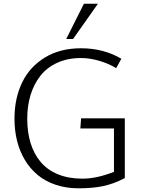

<svg xmlns="http://www.w3.org/2000/svg" viewBox="-20 -998 757 1029"><path d="M335 -789.1 429.7 -978H504.9L371.6 -789.1ZM400.9 11.2Q334.5 11.2 278.6 -7.6Q222.7 -26.4 182.1 -60.1Q141.6 -93.8 113.5 -140.4Q85.4 -187 71.5 -242.9Q57.6 -298.8 57.6 -361.3Q57.6 -471.2 98.6 -555.9Q139.6 -640.6 220.9 -689.9Q302.2 -739.3 413.6 -739.3Q535.6 -739.3 630.4 -683.1L602.5 -632.8Q562.5 -657.2 512 -672.1Q461.4 -687 414.1 -687Q342.8 -687 286.9 -661.6Q231 -636.2 196.3 -591.6Q161.6 -546.9 143.8 -488.8Q126 -430.7 126 -362.3Q126 -289.6 144 -231Q162.1 -172.4 198.2 -129.6Q234.4 -86.9 291 -63.7Q347.7 -40.5 421.9 -40.5Q498.5 -40.5 590.8 -77.1V-309.6H410.6L414.6 -363.8H648.9V-43.5Q589.4 -12.7 533.4 -0.7Q477.5 11.2 400.9 11.2Z"/></svg>

Font: Oxygen Light
Style: Regular
Weight: 300
Designer: vernon adams
Foundry: Vernon Adams
Version: Version Release 0.2.3 webfont; ttfautohint (v0.93.3-1d66) -l